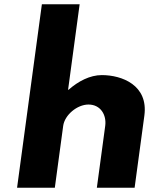

<svg xmlns="http://www.w3.org/2000/svg" viewBox="-20 -880 701 900"><path d="M60 0H237L276.2 -290C283.1 -341 341.7 -390 394.7 -390C451.7 -390 480.1 -341 473.2 -290L434 0H611L656.7 -338C676 -481 551.4 -528 457.4 -528C401.4 -528 346.5 -499 301.1 -459H299.1L353.3 -860H176.3Z"/></svg>

Font: Hussar Techniczny
Style: Bold 
Weight: 700
Foundry: Cannot Into Space Fonts
Version: Version 0.77